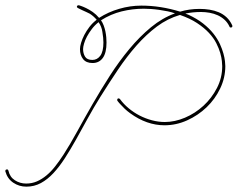

<svg xmlns="http://www.w3.org/2000/svg" viewBox="-37 -628 897 725"><path d="M839.8 -532.6Q840.5 -531.9 840.5 -529.9Q840.5 -524.1 834.6 -524.1Q830.1 -524.1 829.4 -528Q822.3 -543 810.9 -553.4Q799.5 -563.8 785.2 -570.3Q770.8 -576.8 754.6 -579.8Q738.3 -582.7 722.7 -582.7Q690.8 -582.7 662.8 -576.8Q666 -575.5 668.6 -574.5Q671.2 -573.6 674.5 -572.3Q707 -557.3 730.1 -539.1Q753.3 -520.8 768.9 -501Q784.5 -481.1 793.3 -461.9Q802.1 -442.7 806.6 -426.1Q811.2 -409.5 812.5 -396.8Q813.8 -384.1 813.8 -378.3Q813.8 -334.6 794.6 -294.3Q775.4 -253.9 743.2 -223Q710.9 -192.1 669.6 -173.5Q628.3 -154.9 584 -154.9Q550.8 -154.9 518.2 -166.3Q485.7 -177.7 454.4 -200.5Q442.7 -209 433.9 -217.4Q425.1 -225.9 419.3 -232.4Q412.1 -239.6 406.9 -246.7Q405.6 -248 405.6 -250Q405.6 -256.5 410.8 -256.5Q413.4 -256.5 416 -253.9Q429.7 -235 448.9 -219.1Q468.1 -203.1 490.2 -191.7Q512.4 -180.3 536.8 -173.8Q561.2 -167.3 585.3 -167.3Q623 -167.3 661.5 -183.6Q699.9 -199.9 731.1 -228.5Q762.4 -257.2 782.2 -295.6Q802.1 -334 802.1 -378.3Q802.1 -384.1 800.8 -397.5Q799.5 -410.8 794.6 -428.1Q789.7 -445.3 779.6 -465.2Q769.5 -485 751.6 -504.2Q733.7 -523.4 707 -541Q680.3 -558.6 642.6 -571.6Q595.7 -557.9 555.3 -527.7Q515 -497.4 478.5 -456.1Q442.1 -414.7 408.5 -364.9Q375 -315.1 342.4 -263Q316.4 -221.4 293.6 -179.7Q270.8 -138 249.7 -100.3Q228.5 -62.5 207.7 -30.3Q186.8 2 164.7 25.7Q142.6 49.5 117.5 63.2Q92.4 76.8 62.5 76.8Q35.2 76.8 13 61.8Q-9.1 46.9 -16.9 18.9V18.2Q-16.9 11.7 -10.4 11.7Q-6.5 11.7 -5.2 16.3Q0 40.4 19.2 52.7Q38.4 65.1 61.8 65.1Q83.3 65.1 102.2 57Q121.1 48.8 138.3 34.5Q155.6 20.2 171.2 0.3Q186.8 -19.5 202.5 -43.6Q227.2 -82 254.6 -131.8Q281.9 -181.6 312.8 -235.4Q343.8 -289.1 378.3 -342.8Q412.8 -396.5 451.5 -443Q490.2 -489.6 533.2 -525.1Q576.2 -560.5 623.7 -577.5Q612 -582 596 -585.3Q580.1 -588.5 563.8 -590.8Q547.5 -593.1 532.2 -594.1Q516.9 -595.1 505.9 -595.1Q463.5 -595.1 422.5 -585Q381.5 -574.9 344.4 -551.4Q350.3 -543 354.5 -531.9Q358.7 -520.8 361 -509.4Q363.3 -498 364.3 -487Q365.2 -475.9 365.2 -467.4Q365.2 -428.4 351.2 -409.2Q337.2 -390 312.5 -390Q288.4 -390 276.7 -404.9Q265 -419.9 265 -442.7Q265 -452.5 269.2 -466.5Q273.4 -480.5 281.2 -495.8Q289.1 -511.1 300.8 -526.4Q312.5 -541.7 328.1 -553.4Q316.4 -567.1 302.1 -576.2Q297.5 -578.8 289.4 -582.4Q281.2 -585.9 273.1 -589.8Q265 -593.8 259.1 -596.7Q253.3 -599.6 253.3 -601.6Q253.3 -608.1 259.8 -608.1H261.1Q261.1 -608.1 268.9 -605.5Q276.7 -602.9 288.4 -597.3Q300.1 -591.8 313.2 -582.7Q326.2 -573.6 337.2 -560.5Q371.7 -582.7 413.1 -594.7Q454.4 -606.8 496.7 -606.8Q569 -606.8 643.2 -584Q660.2 -589.2 678.7 -591.8Q697.3 -594.4 716.8 -594.4Q735.7 -594.4 754.2 -591.5Q772.8 -588.5 789.1 -581.7Q805.3 -574.9 818.4 -562.8Q831.4 -550.8 839.8 -532.6ZM349.6 -507.2Q347 -527.3 335.3 -544.3Q320.3 -532.6 309.6 -518.2Q298.8 -503.9 291.3 -489.9Q283.9 -475.9 280.3 -463.2Q276.7 -450.5 276.7 -442.7Q276.7 -426.4 284.2 -414.1Q291.7 -401.7 311.8 -401.7Q330.1 -401.7 341.8 -417.6Q353.5 -433.6 353.5 -467.4Q353.5 -484.4 349.6 -507.2Z"/></svg>

Font: League Script
Style: League Script
Weight: 400
Foundry: Haley Fiege
Version: Version 1.001